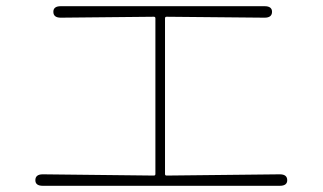

<svg xmlns="http://www.w3.org/2000/svg" viewBox="-20 -659 1040 619"><path d="M118 -60Q94 -60 94 -78Q94 -97 118 -97L476 -93Q481 -93 481 -98V-600Q481 -605 476 -605L176 -602Q152 -602 152 -621Q152 -639 176 -639H833Q857 -639 857 -621Q857 -602 833 -602L517 -605Q512 -605 512 -600V-98Q512 -93 517 -93L882 -97Q906 -97 906 -78Q906 -60 882 -60Z"/></svg>

Font: Resource Han Rounded KR ExtraLight
Style: Regular
Weight: 250
Designer: Cyano Hao (round all glyphs); Ryoko NISHIZUKA 西塚涼子 (kana, bopomofo & ideographs); Paul D. Hunt (Latin, Greek & Cyrillic)
Foundry: Cyano Hao
Version: 0.990